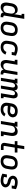

<svg xmlns="http://www.w3.org/2000/svg" viewBox="2608 -3384 783 6040"><g transform="rotate(90 3000.0 -363.5)"><path d="M200 8Q172 8 146.5 0Q121 -8 103 -26.5Q85 -45 75 -69.5Q65 -94 61 -120.5Q57 -147 59 -175Q61 -203 66 -231L83 -331Q87 -356 94.5 -380.5Q102 -405 114.5 -427.5Q127 -450 145.5 -470Q164 -490 186.5 -503.5Q209 -517 234.5 -522.5Q260 -528 285 -528Q310 -528 334.5 -521.5Q359 -515 377.5 -499.5Q396 -484 407.5 -462.5Q419 -441 425 -417L463 -651H416V-735H573L471 -116Q470 -108 471 -100Q472 -92 476.5 -86.5Q481 -81 488.5 -78.5Q496 -76 504 -76H522L521 8H490Q467 8 445.5 3.5Q424 -1 407 -13.5Q390 -26 380.5 -45.5Q371 -65 371 -87Q358 -65 339 -46.5Q320 -28 297 -15.5Q274 -3 249 2.5Q224 8 200 8ZM251 -76Q274 -76 298.5 -83Q323 -90 342 -106.5Q361 -123 372.5 -146Q384 -169 387 -192L404 -292Q407 -310 407.5 -328.5Q408 -347 405.5 -364Q403 -381 395 -396.5Q387 -412 374.5 -423.5Q362 -435 345 -439.5Q328 -444 309 -444Q293 -444 277 -440.5Q261 -437 245.5 -428.5Q230 -420 218 -407.5Q206 -395 197.5 -380Q189 -365 184 -349Q179 -333 176 -317L160 -217Q157 -200 156.5 -183Q156 -166 159 -149.5Q162 -133 169.5 -118.5Q177 -104 189.5 -94Q202 -84 218 -80Q234 -76 251 -76Z M855 8Q823 8 793 2Q763 -4 738 -19Q713 -34 695 -57Q677 -80 668.5 -108.5Q660 -137 660.5 -168.5Q661 -200 666 -231L683 -331Q687 -358 696.5 -384.5Q706 -411 722.5 -435Q739 -459 761.5 -477.5Q784 -496 810.5 -507.5Q837 -519 864 -523.5Q891 -528 918 -528Q950 -528 980 -522Q1010 -516 1035 -501Q1060 -486 1078.5 -463Q1097 -440 1105 -411.5Q1113 -383 1113 -351.5Q1113 -320 1108 -289L1091 -189Q1087 -162 1077.5 -135.5Q1068 -109 1051.5 -85Q1035 -61 1012.5 -42.5Q990 -24 963.5 -12.5Q937 -1 909.5 3.5Q882 8 855 8ZM856 -76Q872 -76 889 -79Q906 -82 922 -90Q938 -98 951 -110.5Q964 -123 973.5 -138Q983 -153 989 -169.5Q995 -186 997 -203L1014 -303Q1017 -320 1017 -337.5Q1017 -355 1014 -371.5Q1011 -388 1003 -402.5Q995 -417 982 -426.5Q969 -436 952 -440Q935 -444 917 -444Q901 -444 884 -441Q867 -438 851.5 -430Q836 -422 822.5 -409.5Q809 -397 799.5 -382Q790 -367 784.5 -350.5Q779 -334 776 -317L760 -217Q757 -200 756.5 -182.5Q756 -165 759.5 -148.5Q763 -132 771 -117.5Q779 -103 792 -93.5Q805 -84 821.5 -80Q838 -76 856 -76Z M1467 8Q1435 8 1404 2.5Q1373 -3 1346.5 -17.5Q1320 -32 1300.5 -55Q1281 -78 1271 -106.5Q1261 -135 1261 -167Q1261 -199 1266 -231L1283 -331Q1287 -358 1296 -384Q1305 -410 1321 -433.5Q1337 -457 1360 -476Q1383 -495 1408 -506.5Q1433 -518 1460.5 -523Q1488 -528 1515 -528Q1573 -528 1627 -512.5Q1681 -497 1730 -474L1708 -340H1615L1628 -421Q1602 -430 1574 -437Q1546 -444 1516 -444Q1500 -444 1483 -440.5Q1466 -437 1450.5 -429Q1435 -421 1421.5 -408.5Q1408 -396 1399 -381Q1390 -366 1384.5 -350Q1379 -334 1376 -317L1360 -217Q1357 -199 1357 -181Q1357 -163 1361.5 -146Q1366 -129 1375.5 -115Q1385 -101 1399.5 -92Q1414 -83 1431.5 -79.5Q1449 -76 1467 -76Q1489 -76 1511.5 -81.5Q1534 -87 1554.5 -100.5Q1575 -114 1589.5 -133Q1604 -152 1614 -174L1697 -143Q1683 -110 1659.5 -80Q1636 -50 1604.5 -29.5Q1573 -9 1537 -0.5Q1501 8 1467 8Z M2005 8Q1978 8 1952.5 -0.5Q1927 -9 1909 -27Q1891 -45 1881.5 -70Q1872 -95 1868.5 -121.5Q1865 -148 1867 -175.5Q1869 -203 1874 -231L1908 -436H1861V-520H2018L1968 -217Q1965 -200 1964 -183Q1963 -166 1966 -150Q1969 -134 1976 -119.5Q1983 -105 1995.5 -94.5Q2008 -84 2023.5 -80Q2039 -76 2056 -76Q2079 -76 2103 -83.5Q2127 -91 2145 -107.5Q2163 -124 2173.5 -146.5Q2184 -169 2187 -192L2242 -520H2338L2271 -116Q2270 -108 2271 -100Q2272 -92 2276.5 -86.5Q2281 -81 2288.5 -78.5Q2296 -76 2304 -76H2322L2321 8H2290Q2267 8 2246 3.5Q2225 -1 2208 -13Q2191 -25 2181.5 -44.5Q2172 -64 2172 -86Q2158 -65 2140 -46.5Q2122 -28 2100 -15.5Q2078 -3 2053.5 2.5Q2029 8 2005 8Z M2427 0 2499 -436H2455L2456 -520H2610L2598 -449Q2608 -466 2621 -481Q2634 -496 2650 -507Q2666 -518 2685 -523Q2704 -528 2723 -528Q2745 -528 2765 -520.5Q2785 -513 2798.5 -498Q2812 -483 2819 -463Q2826 -443 2828 -422Q2837 -443 2850.5 -463Q2864 -483 2882 -498Q2900 -513 2922 -520.5Q2944 -528 2966 -528Q2988 -528 3007.5 -521Q3027 -514 3040.5 -499.5Q3054 -485 3061.5 -466Q3069 -447 3071.5 -426.5Q3074 -406 3072.5 -384.5Q3071 -363 3067 -341L3025 -84H3069L3068 0H2914L2973 -357Q2975 -373 2974.5 -389Q2974 -405 2966.5 -418Q2959 -431 2945 -437.5Q2931 -444 2915 -444Q2902 -444 2889 -439Q2876 -434 2865 -424.5Q2854 -415 2847 -402.5Q2840 -390 2835 -377.5Q2830 -365 2826.5 -352Q2823 -339 2821 -325L2767 0H2671L2730 -357Q2732 -373 2731.5 -389Q2731 -405 2723.5 -418Q2716 -431 2701.5 -437.5Q2687 -444 2672 -444Q2658 -444 2645 -439Q2632 -434 2621.5 -424.5Q2611 -415 2603.5 -402.5Q2596 -390 2591 -377.5Q2586 -365 2583 -352Q2580 -339 2578 -325L2524 0Z M3424 8Q3391 8 3359.5 2.5Q3328 -3 3301 -17Q3274 -31 3253.5 -53.5Q3233 -76 3222.5 -105Q3212 -134 3211 -166Q3210 -198 3216 -231L3233 -331Q3237 -358 3246.5 -385Q3256 -412 3272.5 -436Q3289 -460 3312.5 -478.5Q3336 -497 3362.5 -508.5Q3389 -520 3416.5 -524Q3444 -528 3471 -528Q3498 -528 3524.5 -524.5Q3551 -521 3575 -511.5Q3599 -502 3619 -486.5Q3639 -471 3651 -449Q3663 -427 3668 -401Q3673 -375 3668 -348Q3665 -327 3655 -307Q3645 -287 3630 -270Q3615 -253 3595.5 -241Q3576 -229 3555 -221.5Q3534 -214 3512.5 -211.5Q3491 -209 3470 -209Q3450 -209 3430 -210.5Q3410 -212 3390 -212.5Q3370 -213 3349.5 -214.5Q3329 -216 3310 -219V-217Q3307 -199 3307 -180Q3307 -161 3312.5 -144.5Q3318 -128 3328.5 -114Q3339 -100 3354 -91.5Q3369 -83 3387 -79.5Q3405 -76 3424 -76Q3443 -76 3462.5 -79.5Q3482 -83 3500.5 -92Q3519 -101 3535 -115Q3551 -129 3562 -146L3642 -108Q3624 -81 3599.5 -57.5Q3575 -34 3546 -19Q3517 -4 3485.5 2Q3454 8 3424 8ZM3475 -288Q3491 -288 3507.5 -292Q3524 -296 3538 -305.5Q3552 -315 3561.5 -329.5Q3571 -344 3573 -360Q3577 -380 3569 -397.5Q3561 -415 3545.5 -425.5Q3530 -436 3511 -440Q3492 -444 3472 -444Q3455 -444 3437.5 -441.5Q3420 -439 3404 -431Q3388 -423 3374.5 -410.5Q3361 -398 3351 -383Q3341 -368 3335 -351Q3329 -334 3326 -317L3324 -302Q3342 -299 3361.5 -298.5Q3381 -298 3400.5 -296.5Q3420 -295 3438 -291.5Q3456 -288 3475 -288Z M3786 0 3858 -436H3811V-520H3968L3954 -438Q3968 -459 3986 -476.5Q4004 -494 4025.5 -506Q4047 -518 4071 -523Q4095 -528 4118 -528Q4145 -528 4170.5 -519.5Q4196 -511 4214 -493Q4232 -475 4241.5 -450Q4251 -425 4254.5 -398.5Q4258 -372 4256 -344.5Q4254 -317 4250 -289L4216 -84H4263V0H4106L4156 -303Q4159 -320 4159.5 -337Q4160 -354 4157.5 -370Q4155 -386 4147.5 -400.5Q4140 -415 4128 -425.5Q4116 -436 4100 -440Q4084 -444 4067 -444Q4044 -444 4020.5 -436.5Q3997 -429 3978.5 -412.5Q3960 -396 3950 -373.5Q3940 -351 3936 -328L3882 0Z M4588 0Q4570 0 4552.5 -3Q4535 -6 4520 -14Q4505 -22 4494.5 -35Q4484 -48 4478.5 -64Q4473 -80 4473 -98Q4473 -116 4476 -134L4526 -436H4419V-520H4540L4575 -735H4672L4637 -520H4777V-436H4623L4571 -120Q4570 -114 4569.5 -108Q4569 -102 4571 -96.5Q4573 -91 4577.5 -87.5Q4582 -84 4588 -84H4698V0Z M5055 8Q5023 8 4993 2Q4963 -4 4938 -19Q4913 -34 4895 -57Q4877 -80 4868.5 -108.5Q4860 -137 4860.5 -168.5Q4861 -200 4866 -231L4883 -331Q4887 -358 4896.5 -384.5Q4906 -411 4922.5 -435Q4939 -459 4961.5 -477.5Q4984 -496 5010.5 -507.5Q5037 -519 5064 -523.5Q5091 -528 5118 -528Q5150 -528 5180 -522Q5210 -516 5235 -501Q5260 -486 5278.5 -463Q5297 -440 5305 -411.5Q5313 -383 5313 -351.5Q5313 -320 5308 -289L5291 -189Q5287 -162 5277.5 -135.5Q5268 -109 5251.5 -85Q5235 -61 5212.5 -42.5Q5190 -24 5163.5 -12.5Q5137 -1 5109.5 3.5Q5082 8 5055 8ZM5056 -76Q5072 -76 5089 -79Q5106 -82 5122 -90Q5138 -98 5151 -110.5Q5164 -123 5173.5 -138Q5183 -153 5189 -169.5Q5195 -186 5197 -203L5214 -303Q5217 -320 5217 -337.5Q5217 -355 5214 -371.5Q5211 -388 5203 -402.5Q5195 -417 5182 -426.5Q5169 -436 5152 -440Q5135 -444 5117 -444Q5101 -444 5084 -441Q5067 -438 5051.5 -430Q5036 -422 5022.5 -409.5Q5009 -397 4999.5 -382Q4990 -367 4984.5 -350.5Q4979 -334 4976 -317L4960 -217Q4957 -200 4956.5 -182.5Q4956 -165 4959.5 -148.5Q4963 -132 4971 -117.5Q4979 -103 4992 -93.5Q5005 -84 5021.5 -80Q5038 -76 5056 -76Z M5662 8Q5603 8 5547.5 -7Q5492 -22 5443 -46L5467 -188H5560L5545 -97Q5572 -88 5601 -82Q5630 -76 5661 -76Q5672 -76 5684 -77Q5696 -78 5707 -80.5Q5718 -83 5729.5 -86.5Q5741 -90 5751 -97Q5761 -104 5768.5 -114Q5776 -124 5778 -135Q5781 -151 5773.5 -164.5Q5766 -178 5754.5 -187Q5743 -196 5729 -201Q5715 -206 5700 -209.5Q5685 -213 5670 -216.5Q5655 -220 5641 -225Q5627 -230 5613.5 -236Q5600 -242 5587 -250Q5574 -258 5563 -267Q5552 -276 5542.5 -287.5Q5533 -299 5525.5 -311.5Q5518 -324 5513.5 -338.5Q5509 -353 5508 -368.5Q5507 -384 5510 -400Q5513 -420 5523.5 -440Q5534 -460 5550.5 -475.5Q5567 -491 5587 -501Q5607 -511 5628 -517Q5649 -523 5670 -525.5Q5691 -528 5712 -528Q5771 -528 5826 -513Q5881 -498 5930 -474L5908 -340H5815L5829 -422Q5801 -432 5772 -438Q5743 -444 5713 -444Q5697 -444 5680.5 -441.5Q5664 -439 5648 -433Q5632 -427 5619 -414.5Q5606 -402 5604 -386Q5601 -370 5607.5 -356Q5614 -342 5625.5 -333Q5637 -324 5652 -319Q5667 -314 5681.5 -310.5Q5696 -307 5710.5 -303.5Q5725 -300 5739.5 -295Q5754 -290 5768 -284Q5782 -278 5794 -270Q5806 -262 5817.5 -253Q5829 -244 5838.5 -233Q5848 -222 5855.5 -209Q5863 -196 5867.5 -182Q5872 -168 5873 -152.5Q5874 -137 5872 -121Q5868 -100 5856.5 -79.5Q5845 -59 5828.5 -44Q5812 -29 5790.5 -19Q5769 -9 5748 -3Q5727 3 5705 5.5Q5683 8 5662 8Z"/></g></svg>

Font: Iosevka Etoile Medium
Style: Italic
Weight: 500
Italic angle: -9°
Designer: Belleve Invis
Foundry: Belleve Invis
Version: Version 22.1.2; ttfautohint (v1.8.4)